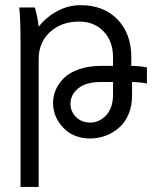

<svg xmlns="http://www.w3.org/2000/svg" viewBox="-20 -529 610 749"><path d="M55.2 -500H116.2Q126.5 -462.9 130.9 -424.8Q161.6 -463.4 204.1 -486.1Q246.6 -508.8 294.9 -508.8Q384.3 -508.8 438.2 -453.4Q492.2 -397.9 492.2 -306.2V-272Q523.4 -272 553.2 -266.1V-203.1Q524.4 -209 495.1 -209V-155.8Q495.1 -115.2 481.2 -82.8Q467.3 -50.3 443.8 -30.3Q420.4 -10.3 391.8 0.5Q363.3 11.2 332 11.2Q267.1 11.2 227.1 -30.5Q187 -72.3 187 -127.9Q187 -155.3 198.2 -180.4Q209.5 -205.6 231.4 -226.3Q253.4 -247.1 290.3 -259.5Q327.1 -272 374 -272H420.9V-306.2Q420.9 -367.7 384.3 -406.2Q347.7 -444.8 289.1 -444.8Q219.2 -444.8 175 -404.1Q130.9 -363.3 130.9 -298.8V200.2H60.1V-359.9Q60.1 -455.1 55.2 -500ZM332 -50.8Q367.7 -50.8 394.3 -79.6Q420.9 -108.4 420.9 -160.2V-209H372.1Q314.5 -209 284.7 -183.8Q254.9 -158.7 254.9 -124Q254.9 -94.7 276.4 -72.8Q297.9 -50.8 332 -50.8Z"/></svg>

Font: LT Superior
Style: Regular
Weight: 400
Designer: Daniel Lyons
Foundry: LyonsType
Version: Version 1.000